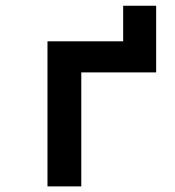

<svg xmlns="http://www.w3.org/2000/svg" viewBox="-20 -665 626 685"><path d="M149.4 0V-517.6H419.4V-644.5H537.1V-406.7H270V0Z"/></svg>

Font: Caskaydia Cove SemiBold
Style: Regular
Weight: 600
Monospace: yes
Designer: Aaron Bell
Foundry: Saja Typeworks
Version: Version 4.300; ttfautohint (v1.8.3)